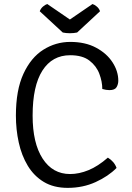

<svg xmlns="http://www.w3.org/2000/svg" viewBox="-20 -898 640 930"><path d="M475.5 -467Q475.5 -502.5 461.2 -540.5Q447 -578.5 413.2 -604.5Q379.5 -630.5 320 -630.5Q233 -630.5 185.5 -556.2Q138 -482 138 -338Q138 -204.5 186.5 -129.8Q235 -55 319.5 -55Q363 -55 408.8 -73.8Q454.5 -92.5 502.5 -134.5Q534 -115 544.5 -84.5Q504.5 -44 443 -16Q381.5 12 308 12Q240 12 192.2 -16.8Q144.5 -45.5 114.5 -95.2Q84.5 -145 70.8 -207.8Q57 -270.5 57 -338Q57 -461.5 93.5 -540.5Q130 -619.5 190 -657.2Q250 -695 320.5 -695Q393 -695 445 -667.2Q497 -639.5 525 -596.2Q553 -553 553 -507Q553 -490.5 544.8 -476Q536.5 -461.5 510 -461.5Q494 -461.5 475.5 -467ZM428 -878.5Q438 -875.5 449 -866.2Q460 -857 464.5 -843.5L353.5 -740.5Q346 -739 337 -738Q328 -737 318.5 -737Q309 -737 300 -738Q291 -739 284 -740.5L172.5 -843.5Q177.5 -857 188.2 -866.2Q199 -875.5 209 -878.5L318.5 -803.5Z"/></svg>

Font: Signika SC Light
Style: Regular
Weight: 300
Designer: Anna Giedryś
Foundry: Anna Giedryś
Version: Version 2.000; ttfautohint (v1.8.3) -l 8 -r 50 -G 200 -x 9 -